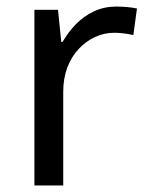

<svg xmlns="http://www.w3.org/2000/svg" viewBox="-20 -566 453 586"><path d="M335 -546Q350 -546 367.5 -544.5Q385 -543 398 -540L387 -459Q374 -462 358.5 -464Q343 -466 329 -466Q298 -466 270 -453Q242 -440 220 -416.5Q198 -393 185.5 -360Q173 -327 173 -286V0H85V-536H157L167 -438H171Q188 -468 212 -492.5Q236 -517 267 -531.5Q298 -546 335 -546Z"/></svg>

Font: lsinhala15
Style: Book
Weight: 400
Designer: Jelle Bosma - Monotype Design Team
Foundry: Monotype Imaging Inc.
Version: Version 2.003